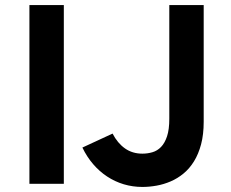

<svg xmlns="http://www.w3.org/2000/svg" viewBox="-20 -720 903 752"><path d="M95.2 0V-700.2H230V0ZM537.6 12.2Q499.5 12.2 464.6 1.7Q429.7 -8.8 399.7 -28.6Q369.6 -48.3 345 -76.9Q320.3 -105.5 302.7 -142.1L420.9 -196.8Q440.4 -159.2 469.5 -138.7Q498.5 -118.2 537.6 -118.2Q558.1 -118.2 577.1 -123.8Q596.2 -129.4 610.8 -144.5Q625.5 -159.7 634.3 -186.3Q643.1 -212.9 643.1 -254.9V-700.2H777.8V-243.2Q777.8 -193.4 767.6 -154.8Q757.3 -116.2 739.7 -87.9Q722.2 -59.6 698.7 -40.3Q675.3 -21 648.4 -9.5Q621.6 2 593.3 7.1Q564.9 12.2 537.6 12.2Z"/></svg>

Font: Overpass
Style: Bold
Weight: 700
Designer: Delve Withrington
Foundry: Delve Fonts
Version: Version 1.001